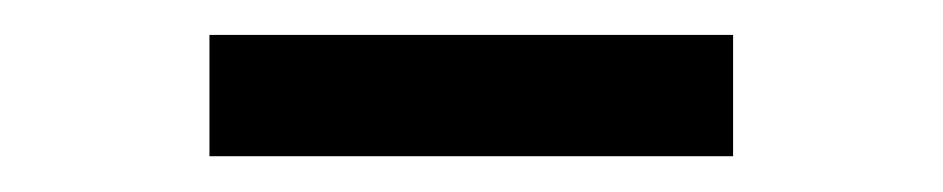

<svg xmlns="http://www.w3.org/2000/svg" viewBox="-20 -681 540 110"><path d="M100 -591.5V-661H400V-591.5Z"/></svg>

Font: Cabin
Style: Regular
Weight: 400
Width: 4
Designer: Pablo Impallari
Foundry: Pablo Impallari. http://www.impallari.com Igino Marini. http://www.ikern.com
Version: Version 3.001